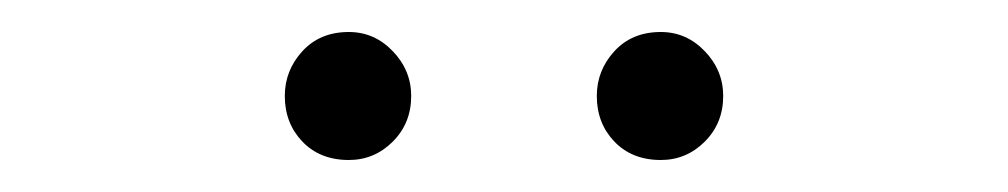

<svg xmlns="http://www.w3.org/2000/svg" viewBox="-20 -761 630 120"><path d="M198 -661Q180 -661 169 -672.5Q158 -684 158 -701Q158 -717 169 -729Q180 -741 198 -741Q214 -741 225.5 -729Q237 -717 237 -701Q237 -684 225.5 -672.5Q214 -661 198 -661ZM393 -661Q375 -661 364 -672.5Q353 -684 353 -701Q353 -717 364 -729Q375 -741 393 -741Q409 -741 420.5 -729Q432 -717 432 -701Q432 -684 420.5 -672.5Q409 -661 393 -661Z"/></svg>

Font: Noto Sans TC ExtraLight
Style: Regular
Weight: 250
Designer: Ryoko NISHIZUKA  (kana, bopomofo & ideographs); Paul D. Hunt (Latin, Greek & Cyrillic); Sandoll Communications , Soo-you
Foundry: Adobe
Version: Version 2.004-H2;hotconv 1.0.118;makeotfexe 2.5.65603